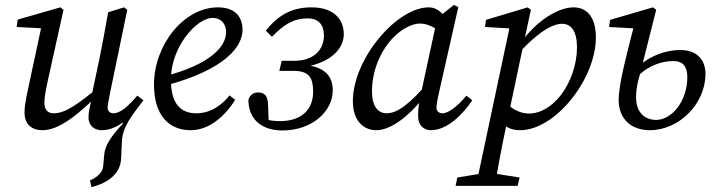

<svg xmlns="http://www.w3.org/2000/svg" viewBox="-20 -518 2920 783"><path d="M353 245C421 228 471 191 474 128L477 61C479 -1 518 -47 565 -109H535L476 -20L482 -15C431 40 408 76 405 113L401 158C399 185 379 203 347 218L353 245ZM153 13C221 13 296 -48 394 -144H401L394 -172C295 -91 247 -56 199 -56C175 -56 161 -70 161 -99C161 -121 167 -153 176 -194L239 -478L226 -488L52 -438L48 -408L159 -402L152 -424L101 -186C93 -147 80 -97 80 -60C80 -11 109 13 153 13ZM394 13C466 13 519 -49 565 -109L540 -128C499 -80 469 -56 442 -56C430 -56 419 -64 419 -78C419 -89 423 -110 428 -135L499 -478L486 -488L421 -468C410 -404 398 -340 385 -276L352 -120H356C342 -70 341 -53 341 -39C341 -4 367 13 394 13Z M758 13C832 13 897 -43 939 -111L916 -129C889 -95 844 -56 781 -56C716 -56 677 -95 677 -194C677 -327 782 -445 847 -445C880 -445 902 -423 902 -386C902 -329 838 -255 651 -207L655 -169C902 -235 969 -330 969 -396C969 -455 933 -488 869 -488C729 -488 608 -334 608 -173C608 -45 671 13 758 13Z M1132 14C1254 14 1337 -65 1337 -149C1337 -211 1302 -245 1220 -254L1219 -244C1340 -265 1382 -326 1382 -379C1382 -442 1338 -488 1251 -488C1167 -488 1113 -454 1064 -393L1089 -368C1140 -420 1178 -443 1235 -443C1279 -443 1301 -417 1301 -374C1301 -317 1262 -270 1179 -270H1129L1119 -229H1177C1243 -229 1257 -198 1257 -144C1257 -72 1211 -24 1121 -24C1091 -24 1061 -29 1029 -45L1076 -11L1073 -93C1072 -128 1058 -141 1032 -141C1016 -141 1000 -133 993 -111C993 -37 1041 14 1132 14Z M1514 13C1585 13 1674 -66 1744 -170H1747L1735 -192C1648 -89 1598 -56 1557 -56C1521 -56 1497 -85 1497 -146C1497 -234 1535 -314 1583 -364C1619 -401 1661 -422 1693 -422C1727 -422 1761 -401 1786 -380L1823 -406C1797 -452 1771 -488 1728 -488C1599 -488 1419 -279 1419 -105C1419 -22 1466 13 1514 13ZM1737 13C1804 13 1867 -51 1906 -109L1882 -128C1847 -85 1809 -56 1784 -56C1771 -56 1760 -64 1760 -78C1760 -89 1763 -110 1769 -135L1849 -489L1831 -498L1770 -449L1763 -443L1696 -133L1695 -128C1688 -95 1685 -74 1685 -45C1685 -5 1710 13 1737 13Z M1838 240H2091L2099 206L1980 187H1960L1845 206L1838 240ZM1921 240H1999C2009 172 2021 106 2048 -22L2052 -40L2114 -334L2115 -339L2145 -478L2132 -488L1962 -437L1958 -408L2077 -401L2060 -415L1921 240ZM2101 13C2245 13 2410 -196 2410 -365C2410 -455 2368 -488 2319 -488C2246 -488 2137 -414 2075 -296H2070L2086 -290C2159 -374 2226 -421 2272 -421C2310 -421 2333 -390 2333 -325C2333 -256 2308 -184 2268 -131C2233 -86 2187 -55 2137 -55C2108 -55 2074 -67 2041 -101L1999 -45C2032 -3 2060 13 2101 13Z M2630 13C2748 13 2857 -93 2857 -217C2857 -268 2828 -314 2754 -314C2682 -314 2602 -278 2560 -220H2549L2564 -187C2602 -238 2664 -269 2727 -269C2764 -269 2783 -247 2783 -204C2783 -103 2718 -29 2656 -29C2609 -29 2574 -60 2574 -120C2574 -167 2586 -205 2601 -251V-260L2656 -478L2643 -488L2468 -437L2464 -408L2588 -401L2566 -415C2540 -312 2503 -178 2503 -111C2503 -30 2557 13 2630 13Z"/></svg>

Font: Source Serif 4 Variable
Style: Italic
Weight: 400
Italic angle: -12°
Designer: Frank Grießhammer
Foundry: Adobe Systems Incorporated
Version: Version 4.004;hotconv 1.0.116;makeotfexe 2.5.65601